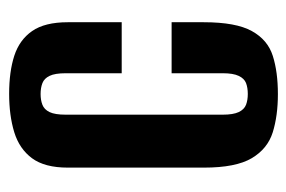

<svg xmlns="http://www.w3.org/2000/svg" viewBox="-128 -512 652 437"><g transform="rotate(-90 198.5 -294.0)"><path d="M202.3 12Q153.1 12 115.4 0.3Q77.8 -11.5 56.4 -47.6Q35 -83.8 35 -156.1V-466.3Q35 -518.8 56.4 -547.7Q77.8 -576.5 115.7 -588.1Q153.7 -599.7 203 -599.7Q253.2 -599.7 289.5 -588Q325.8 -576.2 345.8 -547.4Q365.9 -518.5 365.9 -466.3V-343.5H249.8V-471.1Q249.8 -495.5 243.8 -507.7Q237.9 -520 227.2 -524Q216.5 -528.1 202.6 -528.1Q188.7 -528.1 178.1 -524Q167.4 -520 161.4 -507.7Q155.5 -495.5 155.5 -471.1V-113.5Q155.5 -89.8 161.4 -77.2Q167.4 -64.6 178.1 -60.5Q188.7 -56.5 202.6 -56.5Q216.9 -56.5 227.4 -60.5Q237.9 -64.6 243.8 -77.2Q249.8 -89.8 249.8 -113.5V-229.9H365.9V-156.8Q365.9 -83.5 345.8 -47.3Q325.8 -11.1 289.3 0.4Q252.9 12 202.3 12Z"/></g></svg>

Font: Alumni Sans SC Thin
Style: Regular
Weight: 100
Designer: Robert E. Leuschke
Foundry: Robert E. Leuschke
Version: Version 1.018